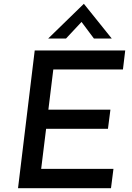

<svg xmlns="http://www.w3.org/2000/svg" viewBox="-20 -992 696 1012"><path d="M163 -726H640L628 -626H261L235 -414H562L549 -313H223L197 -102H578L565 0H75ZM475 -789 401 -888 428 -896 328 -789H234L422 -972L569 -789Z"/></svg>

Font: Josefin Sans Medium
Style: Italic
Weight: 500
Italic angle: -7°
Designer: Santiago Orozco
Foundry: Typemade
Version: Version 2.000